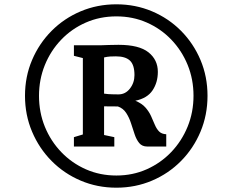

<svg xmlns="http://www.w3.org/2000/svg" viewBox="-20 -934 1079 891"><path d="M96 -489.5Q96 -578.5 128.8 -655.5Q161.5 -732.5 219.5 -790.8Q277.5 -849 354.5 -881.5Q431.5 -914 520 -914Q608.5 -914 685.5 -881.5Q762.5 -849 820.2 -790.8Q878 -732.5 910.5 -655.5Q943 -578.5 943 -489.5Q943 -400.5 910.5 -323Q878 -245.5 820.2 -187Q762.5 -128.5 685.5 -95.8Q608.5 -63 520 -63Q431.5 -63 354.5 -95.8Q277.5 -128.5 219.5 -187Q161.5 -245.5 128.8 -323Q96 -400.5 96 -489.5ZM161 -489.5Q161 -412.5 188.2 -345.8Q215.5 -279 264.5 -228Q313.5 -177 378.8 -148.2Q444 -119.5 520 -119.5Q596 -119.5 661 -148.5Q726 -177.5 774.8 -228.5Q823.5 -279.5 850.8 -346.5Q878 -413.5 878 -489.5Q878 -566 850.8 -632.8Q823.5 -699.5 774.8 -750.2Q726 -801 661 -829.5Q596 -858 520 -858Q443.5 -858 378 -829.2Q312.5 -800.5 263.8 -749.5Q215 -698.5 188 -631.8Q161 -565 161 -489.5ZM364.5 -310V-664.5L323 -675V-724H410.5Q433 -723.5 449.8 -724Q466.5 -724.5 484.8 -725.2Q503 -726 530 -726Q625.5 -726 669 -691.2Q712.5 -656.5 712.5 -600.5Q712.5 -551.5 688 -514.8Q663.5 -478 608 -466.5Q638.5 -454 655.2 -434.8Q672 -415.5 681.2 -394.8Q690.5 -374 698.5 -355Q706.5 -336 718.2 -324Q730 -312 751.5 -311V-254H663.5Q639.5 -254 626.2 -270Q613 -286 604.8 -310.8Q596.5 -335.5 588 -362Q579.5 -388.5 565.5 -410Q551.5 -431.5 527 -440L463 -440.5V-307.5L510.5 -297.5V-254H323V-297.5ZM463 -499.5Q471 -498 483 -497.2Q495 -496.5 507.8 -496.2Q520.5 -496 530 -496Q562 -496 583 -523Q604 -550 604 -585.5Q604 -633 583 -652.8Q562 -672.5 518 -672.5Q505 -672.5 491.5 -671.8Q478 -671 463 -667.5Z"/></svg>

Font: Merriweather 24pt
Style: Bold
Weight: 700
Designer: Eben Sorkin
Foundry: Eben Sorkin
Version: Version 2.100